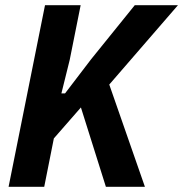

<svg xmlns="http://www.w3.org/2000/svg" viewBox="-20 -718 704 738"><path d="M387 0 291 -305 187 -186 150 0H13L153 -698H290L248 -488L216 -359H230L330 -490L498 -698H664L400 -393L537 0Z"/></svg>

Font: IBM Plex Sans Condensed
Style: Bold Italic
Weight: 700
Width: 3
Italic angle: -11.31°
Designer: Mike Abbink, Paul van der Laan, Pieter van Rosmalen
Foundry: Bold Monday
Version: Version 3.201